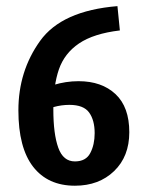

<svg xmlns="http://www.w3.org/2000/svg" viewBox="-20 -589 478 617"><path d="M39.1 -234.4Q39.1 -360.4 108.8 -457.5Q178.5 -554.7 357.4 -569.3L365.2 -491.2Q281.1 -481.2 234.1 -449.5Q187.2 -417.8 169.3 -366.1Q151.4 -314.5 151.4 -237Q151.4 -158.7 167.2 -114.5Q182.9 -70.3 220.7 -70.3Q256.1 -70.3 270.1 -97.2Q284.2 -124 284.2 -161.1Q284.2 -202.7 266.5 -227.3Q248.8 -252 203.1 -252Q151.4 -252 102.5 -223.6L80.1 -285.2Q112.3 -303.7 151.9 -315.9Q191.4 -328.1 232.4 -328.1Q306.8 -328.1 351.2 -286.6Q395.5 -245.1 395.5 -164.1Q395.5 -86.2 346.7 -39.2Q297.9 7.8 220.7 7.8Q133.8 7.8 86.4 -53.2Q39.1 -114.3 39.1 -234.4Z"/></svg>

Font: Sudo Var
Style: Regular
Weight: 400
Monospace: yes
Designer: Jens Kutilek
Foundry: Jens Kutilek
Version: Version 0.065;FEAKit 1.0